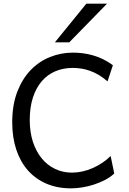

<svg xmlns="http://www.w3.org/2000/svg" viewBox="-20 -1011 702 1043"><path d="M600.6 -68.4Q579.1 -48.3 550.3 -33.4Q521.5 -18.6 490 -8.3Q458.5 2 426.3 7.1Q394 12.2 366.2 12.2Q292 12.2 232.9 -12.9Q173.8 -38.1 132.3 -84.7Q90.8 -131.3 68.6 -197.8Q46.4 -264.2 46.4 -346.7Q46.4 -440.9 73.7 -512Q101.1 -583 146.7 -630.4Q192.4 -677.7 252 -701.4Q311.5 -725.1 376 -725.1Q402.3 -725.1 429.7 -721.7Q457 -718.3 484.6 -710.4Q512.2 -702.6 539.6 -689.5Q566.9 -676.3 593.3 -656.7L564 -568.8Q541 -589.4 517.1 -603.5Q493.2 -617.7 469.2 -626.2Q445.3 -634.8 421.6 -638.4Q397.9 -642.1 376 -642.1Q324.7 -642.1 281.7 -624.3Q238.8 -606.4 207.8 -570.8Q176.8 -535.2 159.2 -482.2Q141.6 -429.2 141.6 -358.9Q141.6 -293 158.9 -240.2Q176.3 -187.5 206.8 -150.4Q237.3 -113.3 279.3 -93.3Q321.3 -73.2 371.1 -73.2Q398.9 -73.2 427.5 -79.6Q456.1 -85.9 483.4 -97.9Q510.7 -109.9 535.6 -126.5Q560.5 -143.1 581.1 -163.6ZM561.5 -991.2 356.4 -781.2H278.3L449.2 -991.2Z"/></svg>

Font: Andika Phon
Style: Regular
Weight: 400
Designer: Victor Gaultney, Annie Olsen, Julie Remington, Don Collingsworth, Eric Hays, Becca Hirsbrunner
Foundry: SIL International
Version: Version 5.000